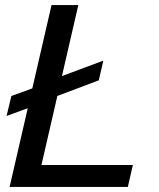

<svg xmlns="http://www.w3.org/2000/svg" viewBox="-20 -740 631 760"><path d="M162 -338 6 -281 25 -360 179 -416ZM180 -422 389 -500 371 -422 164 -344ZM18 0 184 -720H290L124 0ZM70 0 90 -87H506L486 0Z"/></svg>

Font: Instrument Sans Medium
Style: Italic
Weight: 500
Italic angle: -13°
Designer: Rodrigo Fuenzalida
Foundry: fragTYPE
Version: Version 1.000;gftools[0.9.28]